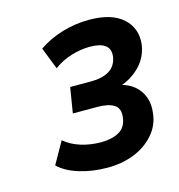

<svg xmlns="http://www.w3.org/2000/svg" viewBox="-76 -777 544 585"><g transform="rotate(-15 196.0 -484.0)"><path d="M194 -259Q147 -259 106 -271.5Q65 -284 41 -307L80 -376Q101 -358 131 -348.5Q161 -339 195 -339Q229 -339 251.5 -351.5Q274 -364 278 -394Q282 -423 264 -434.5Q246 -446 211 -446H134L147 -526H214Q248 -526 270 -539Q292 -552 297 -581Q300 -606 284.5 -617.5Q269 -629 236 -629Q208 -629 178 -620Q148 -611 122 -592L95 -661Q128 -684 170 -696.5Q212 -709 255 -709Q326 -709 361.5 -677Q397 -645 391 -594Q385 -555 358.5 -528Q332 -501 295 -489V-493Q321 -487 339 -472Q357 -457 365.5 -434.5Q374 -412 370 -383Q366 -346 341 -317.5Q316 -289 278 -274Q240 -259 194 -259Z"/></g></svg>

Font: Nunito Sans 10pt SemiCondensed
Style: Bold Italic
Weight: 700
Width: 4
Italic angle: -9°
Designer: Vernon Adams
Foundry: Vernon Adams
Version: Version 3.101;gftools[0.9.27]